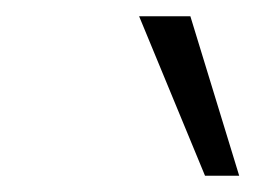

<svg xmlns="http://www.w3.org/2000/svg" viewBox="-20 -726 314 236"><path d="M232 -510 151 -706H214L274 -510Z"/></svg>

Font: Ysabeau Infant Light
Style: Italic
Weight: 300
Italic angle: -12°
Designer: Christian Thalmann (Catharsis Fonts)
Version: Version 2.001;gftools[0.9.30]; featfreeze: ss01,ss02,lnum